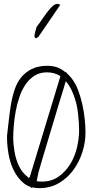

<svg xmlns="http://www.w3.org/2000/svg" viewBox="-20 -978 487 999"><path d="M16.6 -271.5Q21.5 -311.5 25.9 -353Q30.3 -394.5 37.1 -435.1Q43.9 -475.6 56.2 -512.2Q68.4 -548.8 90.3 -575.7Q112.3 -602.5 145.5 -619.1Q178.7 -635.7 227.5 -635.7Q267.6 -635.7 297.9 -618.2Q310.5 -610.4 321.3 -601.6Q323.2 -602.5 326.2 -602.5V-598.6Q338.9 -586.9 350.6 -573.2Q373 -544.9 386.7 -508.3Q400.4 -471.7 408.7 -433.6Q417 -395.5 420.9 -357.4Q424.8 -319.3 424.8 -288.1Q424.8 -236.3 408.2 -185.1Q391.6 -133.8 360.8 -92.3Q330.1 -50.8 285.6 -24.9Q241.2 1 184.6 1Q166 1 150.4 -2.9Q147.5 -1 144.5 0Q143.6 -1 139.6 -3.9L137.7 -5.9Q118.2 -12.7 102.5 -25.4Q71.3 -51.8 51.8 -91.3Q32.2 -130.9 24.4 -176.8Q16.6 -222.7 16.6 -260.7ZM48.8 -262.7Q48.8 -228.5 55.7 -188Q62.5 -147.5 79.1 -113.3Q95.7 -79.1 125 -56.6L129.9 -51.8L134.8 -56.6L293 -577.1Q293 -579.1 293.9 -582Q264.6 -601.6 223.6 -601.6Q186.5 -601.6 159.2 -584Q131.8 -566.4 112.3 -537.6Q92.8 -508.8 80.6 -472.2Q68.4 -435.5 61.5 -397.9Q54.7 -360.4 51.8 -324.7Q48.8 -289.1 48.8 -262.7ZM197.3 -33.2Q249 -33.2 285.6 -59.6Q322.3 -85.9 346.2 -125.5Q370.1 -165 380.9 -211.9Q391.6 -258.8 391.6 -299.8Q391.6 -337.9 385.7 -390.1Q379.9 -442.4 361.3 -488.3Q346.7 -527.3 322.3 -555.7Q317.4 -539.1 308.6 -509.8Q296.9 -471.7 282.2 -423.8L221.7 -221.7Q207 -172.9 195.8 -135.3Q184.6 -97.7 179.7 -79.1Q176.8 -68.4 175.3 -57.1Q173.8 -45.9 170.9 -35.2Q183.6 -33.2 197.3 -33.2ZM179.7 -786.1 167 -778.3Q157.2 -784.2 159.7 -796.4Q162.1 -808.6 164.1 -815.4Q165 -819.3 167.5 -827.1Q169.9 -835 170.9 -838.9Q176.8 -845.7 185.1 -857.4Q193.4 -869.1 201.7 -881.3Q210 -893.6 218.3 -904.8Q226.6 -916 232.4 -922.9Q236.3 -927.7 242.2 -934.6Q248 -941.4 254.9 -947.3Q261.7 -953.1 269 -956.1Q276.4 -959 284.2 -957Q285.2 -956.1 288.6 -954.6Q292 -953.1 293.9 -953.1Z"/></svg>

Font: Waiting for the Sunrise
Style: Regular
Weight: 300
Version: Version 1.001 2001